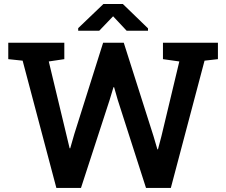

<svg xmlns="http://www.w3.org/2000/svg" viewBox="-20 -920 1107 940"><path d="M255.9 0 90.8 -623 20.5 -630.4V-710.9H294.9V-630.4L218.8 -619.1L304.2 -263.7L320.8 -194.3L323.7 -193.8L343.8 -263.7L484.9 -710.9H585.9L731.4 -253.9L750.5 -189H753.4L770.5 -253.9L857.9 -619.1L777.8 -630.4V-710.9H1046.9V-630.4L981.4 -623L816.4 0H694.8L556.2 -431.6L538.6 -493.2H535.6L516.6 -430.2L376.5 0ZM362.8 -769.5V-782.2L486.3 -900.4H581.5L704.6 -781.2V-769.5H600.1L533.7 -840.3L465.8 -769.5Z"/></svg>

Font: Roboto Slab SemiBold
Style: Regular
Weight: 600
Designer: Google
Version: Version 2.001; ttfautohint (v1.8.3)